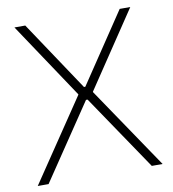

<svg xmlns="http://www.w3.org/2000/svg" viewBox="-79 -770 755 839"><g transform="rotate(-10 298.0 -350.0)"><path d="M21 0H69L294 -334H301L527 0H575L330 -362V-364L555 -700H508L301 -391H295L89 -700H41L265 -364V-362Z"/></g></svg>

Font: Fixel Display ExtraLight
Style: Regular
Weight: 200
Designer: AlfaBravo + MacPaw
Foundry: Kyrylo Tkachov, Marchela Mozhyna, Serhii Makarenko, Maria Weinstein, Zakhar Kryvoshyya
Version: Version 1.211